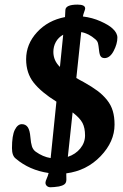

<svg xmlns="http://www.w3.org/2000/svg" viewBox="-20 -747 529 829"><path d="M111.3 -154.3Q113.3 -129.4 117.9 -115Q122.6 -100.6 133.8 -92.3Q165 -69.8 198.7 -64.5L223.6 -308.1Q157.7 -349.1 125.2 -390.4Q92.8 -431.6 92.8 -491.2Q92.8 -556.6 139.9 -607.9Q187 -659.2 260.7 -673.3Q262.2 -691.4 262.2 -702.6Q262.2 -727.1 314.9 -727.1Q347.7 -727.1 347.7 -710.4Q347.7 -706.5 343.5 -695.6Q339.4 -684.6 337.9 -675.8Q378.9 -670.9 414.3 -655Q449.7 -639.2 465.8 -624Q486.8 -605 486.8 -584.5Q486.8 -557.6 470.7 -526.9Q454.6 -496.1 431.2 -496.1Q415 -496.1 410.6 -512.7Q408.7 -519 407 -534.9Q405.3 -550.8 403.8 -556.6Q402.3 -568.4 392.1 -577.1Q362.8 -603 330.6 -608.4L309.6 -410.2Q311 -409.2 322.8 -402.6Q334.5 -396 341.3 -392.6Q377.9 -372.1 401.4 -354.5Q424.8 -336.9 442.1 -315.2Q459.5 -293.5 467 -267.8Q474.6 -242.2 474.6 -209Q474.6 -135.3 414.3 -72.5Q354 -9.8 266.1 1.5Q266.1 7.8 266.4 17.6Q266.6 27.3 266.6 28.3Q266.6 42.5 258.1 48.8Q249.5 55.2 234.4 58.1Q211.4 61.5 198.2 61.5Q188.5 61.5 182.4 55.9Q176.3 50.3 176.3 42Q176.3 35.6 181.6 24.2Q187 12.7 189.9 0Q106.9 -12.2 48.3 -62Q31.7 -74.2 31.7 -107.4Q31.7 -161.6 43.9 -186.3Q56.2 -210.9 74.2 -210.9Q90.8 -210.9 99.9 -197.8Q108.9 -184.6 111.3 -154.3ZM210.4 -522.9Q210.4 -485.4 238.8 -458L252.9 -597.2Q231.9 -585.4 221.2 -565.9Q210.4 -546.4 210.4 -522.9ZM347.2 -162.1Q347.2 -194.8 336.2 -216.1Q325.2 -237.3 293.5 -261.7L272.9 -69.8Q306.6 -81.1 326.9 -106.2Q347.2 -131.3 347.2 -162.1Z"/></svg>

Font: Cooper* SemiBold
Style: Italic
Weight: 600
Italic angle: -7°
Designer: Owen Earl
Foundry: indestructible type*
Version: Version 0.001